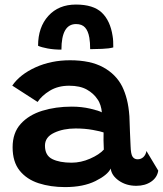

<svg xmlns="http://www.w3.org/2000/svg" viewBox="-20 -792 698 822"><path d="M258.5 9Q196.5 9 145.5 -7.5Q94.5 -24 64.2 -61.5Q34 -99 34 -161.5Q34 -223.5 68.8 -261.8Q103.5 -300 161 -317.8Q218.5 -335.5 287 -335.5Q329 -335.5 366.5 -326.8Q404 -318 416 -311Q415 -325.5 410.2 -340.8Q405.5 -356 397 -367.5Q381 -392 351.8 -408.5Q322.5 -425 276 -425Q228.5 -425 193.5 -403.8Q158.5 -382.5 141 -355.5L32.5 -425.5Q65.5 -473.5 132.2 -503.8Q199 -534 280 -534Q367 -534 421.8 -504Q476.5 -474 503 -422Q515.5 -396.5 523.2 -366Q531 -335.5 534 -294Q535.5 -255.5 536.5 -224.5Q537.5 -193.5 539 -168Q540 -131.5 547.8 -120.8Q555.5 -110 569 -110Q583.5 -110 593.8 -119.5Q604 -129 607 -145.5L657.5 -61.5Q653 -32 627 -14.2Q601 3.5 563.5 3.5Q520.5 3.5 489 -18.5Q457.5 -40.5 454 -70.5Q440.5 -42.5 388.5 -16.8Q336.5 9 258.5 9ZM286.5 -95.5Q326.5 -95.5 365.8 -112.8Q405 -130 424.5 -151.5Q423.5 -172 423.2 -191.2Q423 -210.5 423.5 -225Q411.5 -229.5 377.2 -235.8Q343 -242 303.5 -242Q251 -242 211.8 -223.5Q172.5 -205 172.5 -168.5Q172.5 -126.5 203.8 -111Q235 -95.5 286.5 -95.5ZM143 -596Q143 -675.5 187 -724Q231 -772.5 305 -772.5Q379.5 -772.5 415.8 -738Q452 -703.5 462 -638.5Q464 -627.5 464.5 -615Q465 -602.5 465 -589Q447.5 -584 416.8 -582.8Q386 -581.5 366 -581.5Q366 -610.5 362.5 -630.5Q357.5 -659.5 344.2 -674.2Q331 -689 305.5 -689Q243 -689 243 -579.5Q211 -579.5 184 -584.5Q157 -589.5 143 -596Z"/></svg>

Font: Grandstander SemiBold
Style: Regular
Weight: 600
Designer: Tyler Finck
Foundry: Etcetera Type Co
Version: Version 1.200; ttfautohint (v1.8.3)